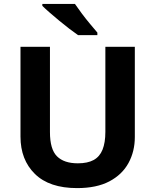

<svg xmlns="http://www.w3.org/2000/svg" viewBox="-20 -954 796 984"><path d="M671 -252Q671 -178 638.5 -118.5Q606 -59 540.5 -24.5Q475 10 375 10Q233 10 159 -62.5Q85 -135 85 -254V-714H236V-277Q236 -189 272 -153Q308 -117 379 -117Q429 -117 460 -134Q491 -151 505.5 -187Q520 -223 520 -278V-714H671ZM364 -934Q379 -912 399.5 -884.5Q420 -857 441.5 -831.5Q463 -806 479 -787V-774H380Q361 -787 335.5 -806.5Q310 -826 283.5 -848Q257 -870 234 -890Q211 -910 197 -924V-934Z"/></svg>

Font: Noto Sans Devanagari
Style: Bold
Weight: 700
Version: Version 2.003